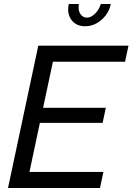

<svg xmlns="http://www.w3.org/2000/svg" viewBox="-20 -938 661 958"><path d="M171 -710H621L604 -630H244L195 -400H508L492 -325H179L127 -80H496L479 0H20ZM414 -850Q434 -850 454 -869.5Q474 -889 483 -918H533Q527 -887 507.5 -861.5Q488 -836 461.5 -821.5Q435 -807 405 -807Q366 -807 343 -831Q320 -855 320 -892Q320 -899 321 -905Q322 -911 323 -918H374Q373 -914 372.5 -910Q372 -906 372 -901Q372 -880 383.5 -865Q395 -850 414 -850Z"/></svg>

Font: Raleway Thin Medium
Style: Italic
Weight: 500
Italic angle: -12°
Version: Version 4.026